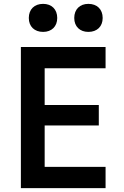

<svg xmlns="http://www.w3.org/2000/svg" viewBox="-20 -973 640 993"><path d="M203 -808C247 -808 276 -836 276 -880C276 -925 247 -953 203 -953C158 -953 129 -925 129 -880C129 -836 158 -808 203 -808ZM437 -808C482 -808 511 -836 511 -880C511 -925 482 -953 437 -953C393 -953 364 -925 364 -880C364 -836 393 -808 437 -808ZM526 0V-110H211V-324H491V-430H211V-620H526V-730H88V0Z"/></svg>

Font: Tekne LDO
Style: Bold
Weight: 700
Monospace: yes
Designer: Alessio Laiso, Mario Rullo, Paolo Rosset
Foundry: Alessio Laiso
Version: Version 1.000;hotconv 1.0.109;makeotfexe 2.5.65596